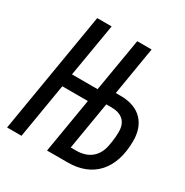

<svg xmlns="http://www.w3.org/2000/svg" viewBox="-162 -829 923 959"><g transform="rotate(30 300.0 -349.0)"><path d="M8.9 0H92L144.9 -316.1H292.3L239.3 0H359.7C498.9 0 588.4 -89.1 588.4 -256.7C588.4 -355.1 532 -420.5 421.2 -420.5H393.1L439.3 -698.2H356.5L304.7 -391.7H157L208.8 -698.2H125.7ZM334.2 -72.4 380.3 -347.7H410.5C467.3 -347.7 503.2 -319.2 503.2 -261C503.2 -241.5 502.1 -223 498.9 -203.8L495 -180C483 -109.4 435.7 -72.4 366.1 -72.4Z"/></g></svg>

Font: Margiela Mono Italic Text It
Style: Regular
Weight: 400
Designer: Mike Abbink, Paul van der Laan, Pieter van Rosmalen
Foundry: Bold Monday
Version: Version 2.003 2021